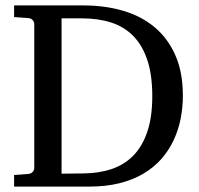

<svg xmlns="http://www.w3.org/2000/svg" viewBox="-20 -691 736 711"><path d="M543.9 -335Q543.9 -413.6 525.6 -468.5Q507.3 -523.4 473.4 -557.9Q439.5 -592.3 391.4 -607.7Q343.3 -623 284.2 -623H208V-47.9L289.1 -48.8Q346.7 -49.3 393.8 -65.2Q440.9 -81.1 474.1 -115.2Q507.3 -149.4 525.6 -203.6Q543.9 -257.8 543.9 -335ZM657.2 -336.9Q657.2 -293 648.9 -251.2Q640.6 -209.5 623 -171.9Q605.5 -134.3 577.9 -102.8Q550.3 -71.3 511.7 -48.3Q473.1 -25.4 423.1 -12.7Q373 0 310.1 0H32.2V-43L85 -46.9Q95.7 -47.9 101.3 -54.7Q106.9 -61.5 106.9 -68.8V-602.1Q106.9 -609.4 101.3 -616.2Q95.7 -623 85 -624L32.2 -627.9V-670.9H290Q368.7 -670.9 436 -651.1Q503.4 -631.3 552.5 -590.3Q601.6 -549.3 629.4 -486.3Q657.2 -423.3 657.2 -336.9Z"/></svg>

Font: Charis SIL Phon
Style: Regular
Weight: 400
Foundry: SIL International
Version: Version 5.000